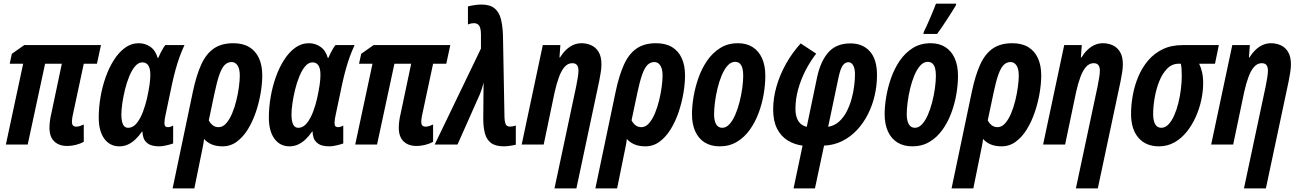

<svg xmlns="http://www.w3.org/2000/svg" viewBox="-20 -792 7116 1052"><path d="M349.1 7.8Q302.7 7.8 276.9 -17.6Q251 -43 251 -91.8Q251 -109.4 253.7 -129.9Q256.3 -150.4 261.2 -169.9L318.8 -442.9H227.1L131.8 0H12.2L106.9 -442.9H33.2L44.9 -497.1L112.8 -544.9H533.2L511.2 -442.9H439L377.9 -157.2Q376.5 -148.9 375.2 -141.1Q374 -133.3 374 -124Q374 -111.3 379.9 -104.7Q385.7 -98.1 397.9 -98.1Q408.7 -98.1 419.2 -101.8Q429.7 -105.5 439 -109.9V-15.1Q418.9 -3.9 394.5 2Q370.1 7.8 349.1 7.8Z M633.8 9.8Q582 9.8 551.5 -32Q521 -73.7 521 -147.9Q521 -201.7 530.5 -258.5Q540 -315.4 558.6 -368.2Q577.1 -420.9 604 -463.1Q630.9 -505.4 665 -530.3Q699.2 -555.2 740.7 -555.2Q775.4 -555.2 803.7 -535.6Q832 -516.1 843.8 -475.1H847.2Q853 -489.3 859.6 -502Q866.2 -514.6 872.8 -525.9Q879.4 -537.1 885.7 -544.9H990.7Q977.1 -515.6 964.8 -482.4Q952.6 -449.2 942.6 -412.8Q932.6 -376.5 923.8 -336.9L888.2 -168Q884.8 -154.3 882.8 -140.6Q880.9 -127 880.9 -118.2Q880.9 -104.5 886 -99.9Q891.1 -95.2 899.9 -95.2Q905.3 -95.2 912.6 -97.2Q919.9 -99.1 928.7 -104V-5.9Q912.1 0 889.9 4.9Q867.7 9.8 854 9.8Q812.5 9.8 792.5 -3.9Q772.5 -17.6 766.4 -36.6Q760.3 -55.7 760.7 -70.8H757.8Q740.7 -45.9 721.4 -27.8Q702.1 -9.8 680.7 0Q659.2 9.8 633.8 9.8ZM681.2 -91.8Q709 -91.8 729.2 -117.2Q749.5 -142.6 763.4 -179.9Q777.3 -217.3 785.2 -252Q795.4 -299.3 799.6 -329.3Q803.7 -359.4 803.7 -381.8Q803.7 -416.5 792.7 -433.3Q781.7 -450.2 759.8 -450.2Q738.3 -450.2 720.2 -429Q702.1 -407.7 688.2 -373.8Q674.3 -339.8 664.8 -301Q655.3 -262.2 650.1 -226.1Q645 -189.9 645 -165Q645 -128.4 654.1 -110.1Q663.1 -91.8 681.2 -91.8Z M925.8 240.2 1037.1 -291Q1055.7 -378.9 1082.3 -437.7Q1108.9 -496.6 1151.1 -525.9Q1193.4 -555.2 1257.8 -555.2Q1311 -555.2 1346.2 -533.7Q1381.3 -512.2 1399.2 -472.7Q1417 -433.1 1417 -378.9Q1417 -334.5 1408.2 -282.2Q1399.4 -230 1382.1 -178.5Q1364.7 -127 1338.6 -84.2Q1312.5 -41.5 1277.8 -15.9Q1243.2 9.8 1199.7 9.8Q1164.6 9.8 1139.2 -1.2Q1113.8 -12.2 1098.1 -30.8Q1096.2 -12.2 1092 8.8Q1087.9 29.8 1084 47.9L1044.9 240.2ZM1177.7 -95.2Q1200.7 -95.2 1219.2 -116.2Q1237.8 -137.2 1252 -170.9Q1266.1 -204.6 1275.4 -243.2Q1284.7 -281.7 1289.3 -317.6Q1293.9 -353.5 1293.9 -377.9Q1293.9 -414.6 1281.5 -433.3Q1269 -452.1 1249 -452.1Q1227.5 -452.1 1211.4 -436.3Q1195.3 -420.4 1181.9 -382.6Q1168.5 -344.7 1154.8 -278.8L1124 -132.8Q1131.3 -117.7 1144.8 -106.4Q1158.2 -95.2 1177.7 -95.2Z M1565.9 9.8Q1514.2 9.8 1483.6 -32Q1453.1 -73.7 1453.1 -147.9Q1453.1 -201.7 1462.6 -258.5Q1472.2 -315.4 1490.7 -368.2Q1509.3 -420.9 1536.1 -463.1Q1563 -505.4 1597.2 -530.3Q1631.3 -555.2 1672.9 -555.2Q1707.5 -555.2 1735.8 -535.6Q1764.2 -516.1 1775.9 -475.1H1779.3Q1785.2 -489.3 1791.7 -502Q1798.3 -514.6 1804.9 -525.9Q1811.5 -537.1 1817.9 -544.9H1922.9Q1909.2 -515.6 1897 -482.4Q1884.8 -449.2 1874.8 -412.8Q1864.7 -376.5 1856 -336.9L1820.3 -168Q1816.9 -154.3 1814.9 -140.6Q1813 -127 1813 -118.2Q1813 -104.5 1818.1 -99.9Q1823.2 -95.2 1832 -95.2Q1837.4 -95.2 1844.7 -97.2Q1852.1 -99.1 1860.8 -104V-5.9Q1844.2 0 1822 4.9Q1799.8 9.8 1786.1 9.8Q1744.6 9.8 1724.6 -3.9Q1704.6 -17.6 1698.5 -36.6Q1692.4 -55.7 1692.9 -70.8H1689.9Q1672.9 -45.9 1653.6 -27.8Q1634.3 -9.8 1612.8 0Q1591.3 9.8 1565.9 9.8ZM1613.3 -91.8Q1641.1 -91.8 1661.4 -117.2Q1681.6 -142.6 1695.6 -179.9Q1709.5 -217.3 1717.3 -252Q1727.5 -299.3 1731.7 -329.3Q1735.8 -359.4 1735.8 -381.8Q1735.8 -416.5 1724.9 -433.3Q1713.9 -450.2 1691.9 -450.2Q1670.4 -450.2 1652.3 -429Q1634.3 -407.7 1620.4 -373.8Q1606.4 -339.8 1596.9 -301Q1587.4 -262.2 1582.3 -226.1Q1577.1 -189.9 1577.1 -165Q1577.1 -128.4 1586.2 -110.1Q1595.2 -91.8 1613.3 -91.8Z M2263.2 7.8Q2216.8 7.8 2190.9 -17.6Q2165 -43 2165 -91.8Q2165 -109.4 2167.7 -129.9Q2170.4 -150.4 2175.3 -169.9L2232.9 -442.9H2141.1L2045.9 0H1926.3L2021 -442.9H1947.3L1959 -497.1L2026.9 -544.9H2447.3L2425.3 -442.9H2353L2292 -157.2Q2290.5 -148.9 2289.3 -141.1Q2288.1 -133.3 2288.1 -124Q2288.1 -111.3 2293.9 -104.7Q2299.8 -98.1 2312 -98.1Q2322.8 -98.1 2333.3 -101.8Q2343.8 -105.5 2353 -109.9V-15.1Q2333 -3.9 2308.6 2Q2284.2 7.8 2263.2 7.8Z M2741.2 9.8Q2694.8 9.8 2670.4 -8.8Q2646 -27.3 2637.2 -60.5Q2628.4 -93.8 2627.9 -137.2L2628.9 -262.2Q2628.9 -281.7 2629.2 -301Q2629.4 -320.3 2629.9 -339.8Q2627.9 -332.5 2625.5 -324Q2623 -315.4 2620.4 -306.9Q2617.7 -298.3 2614.7 -290.3Q2611.8 -282.2 2608.9 -274.9L2486.8 0H2361.8L2615.2 -525.9V-604Q2614.7 -638.7 2605 -651.9Q2595.2 -665 2577.1 -665Q2568.8 -665 2562 -663.6Q2555.2 -662.1 2543.9 -658.2V-756.8Q2557.6 -760.7 2579.1 -763.9Q2600.6 -767.1 2617.2 -767.1Q2665 -767.1 2689.9 -746.3Q2714.8 -725.6 2724.4 -688.2Q2733.9 -650.9 2735.8 -600.1L2744.1 -151.9Q2744.6 -131.3 2747.8 -119.6Q2751 -107.9 2757.6 -103Q2764.2 -98.1 2773.9 -98.1Q2780.8 -98.1 2788.1 -99.6Q2795.4 -101.1 2806.2 -104V1Q2792.5 4.4 2773.2 7.1Q2753.9 9.8 2741.2 9.8Z M3018.1 240.2 3137.2 -319.8Q3141.6 -343.3 3145.5 -365.7Q3149.4 -388.2 3149.4 -404.8Q3149.4 -424.8 3141.4 -435.3Q3133.3 -445.8 3115.2 -445.8Q3091.8 -445.8 3074 -426Q3056.2 -406.2 3043 -370.6Q3029.8 -335 3019 -287.1L2959 0H2838.4L2954.1 -544.9H3050.3L3045.4 -477.1H3048.3Q3063.5 -501.5 3081.8 -519Q3100.1 -536.6 3121.3 -545.9Q3142.6 -555.2 3166 -555.2Q3194.8 -555.2 3219.7 -543.9Q3244.6 -532.7 3260 -507.3Q3275.4 -481.9 3275.4 -439Q3275.4 -420.9 3272 -397.9Q3268.6 -375 3263.2 -348.1L3138.2 240.2Z M3242.2 240.2 3353.5 -291Q3372.1 -378.9 3398.7 -437.7Q3425.3 -496.6 3467.5 -525.9Q3509.8 -555.2 3574.2 -555.2Q3627.4 -555.2 3662.6 -533.7Q3697.8 -512.2 3715.6 -472.7Q3733.4 -433.1 3733.4 -378.9Q3733.4 -334.5 3724.6 -282.2Q3715.8 -230 3698.5 -178.5Q3681.2 -127 3655 -84.2Q3628.9 -41.5 3594.2 -15.9Q3559.6 9.8 3516.1 9.8Q3481 9.8 3455.6 -1.2Q3430.2 -12.2 3414.6 -30.8Q3412.6 -12.2 3408.4 8.8Q3404.3 29.8 3400.4 47.9L3361.3 240.2ZM3494.1 -95.2Q3517.1 -95.2 3535.6 -116.2Q3554.2 -137.2 3568.4 -170.9Q3582.5 -204.6 3591.8 -243.2Q3601.1 -281.7 3605.7 -317.6Q3610.4 -353.5 3610.4 -377.9Q3610.4 -414.6 3597.9 -433.3Q3585.4 -452.1 3565.4 -452.1Q3543.9 -452.1 3527.8 -436.3Q3511.7 -420.4 3498.3 -382.6Q3484.9 -344.7 3471.2 -278.8L3440.4 -132.8Q3447.8 -117.7 3461.2 -106.4Q3474.6 -95.2 3494.1 -95.2Z M3923.3 9.8Q3875.5 9.8 3841.6 -11.2Q3807.6 -32.2 3789.6 -71.8Q3771.5 -111.3 3771.5 -167Q3771.5 -209.5 3780 -261Q3788.6 -312.5 3806.6 -364.3Q3824.7 -416 3854.2 -459.2Q3883.8 -502.4 3925.8 -528.8Q3967.8 -555.2 4023.4 -555.2Q4070.8 -555.2 4104.2 -533.7Q4137.7 -512.2 4155.5 -472.4Q4173.3 -432.6 4173.3 -377Q4173.3 -329.1 4164.3 -275.9Q4155.3 -222.7 4136.2 -171.9Q4117.2 -121.1 4087.6 -80.1Q4058.1 -39.1 4017.1 -14.6Q3976.1 9.8 3923.3 9.8ZM3937.5 -91.8Q3958.5 -91.8 3976.6 -111.3Q3994.6 -130.9 4008.5 -163.1Q4022.5 -195.3 4032.2 -233.6Q4042 -272 4047.1 -309.8Q4052.2 -347.7 4052.2 -377.9Q4052.2 -401.9 4047.6 -418.7Q4043 -435.5 4033 -444.3Q4022.9 -453.1 4007.3 -453.1Q3984.9 -453.1 3966.6 -432.6Q3948.2 -412.1 3934.3 -378.9Q3920.4 -345.7 3911.1 -306.9Q3901.9 -268.1 3897.2 -231Q3892.6 -193.8 3892.6 -166Q3892.6 -130.9 3903.8 -111.3Q3915 -91.8 3937.5 -91.8Z M4328.1 240.2 4377.4 5.9Q4332.5 0 4295.9 -22.5Q4259.3 -44.9 4237.8 -86.9Q4216.3 -128.9 4216.3 -192.9Q4216.3 -254.4 4234.4 -317.6Q4252.4 -380.9 4286.1 -441.4Q4319.8 -502 4367.2 -554.2L4452.1 -498Q4420.4 -457.5 4394.5 -407.7Q4368.7 -357.9 4353.5 -303.7Q4338.4 -249.5 4338.4 -195.8Q4338.4 -168 4345.5 -147.5Q4352.5 -127 4366.5 -114.3Q4380.4 -101.6 4400.4 -97.2L4457.5 -371.1Q4476.1 -456.5 4519 -505.4Q4562 -554.2 4640.1 -554.2Q4707 -554.2 4746.1 -510.5Q4785.2 -466.8 4785.2 -380.9Q4785.2 -323.7 4772.5 -268.8Q4759.8 -213.9 4735.1 -165.3Q4710.4 -116.7 4675 -79.1Q4639.6 -41.5 4594.5 -19Q4549.3 3.4 4495.1 5.9L4445.3 240.2ZM4517.6 -97.2Q4551.8 -103 4576.7 -125.2Q4601.6 -147.5 4618.4 -179.7Q4635.3 -211.9 4645.5 -248.8Q4655.8 -285.6 4660.2 -321Q4664.6 -356.4 4664.6 -383.8Q4664.6 -416 4654.8 -433.6Q4645 -451.2 4628.4 -451.2Q4610.4 -451.2 4597.2 -432.9Q4584 -414.6 4573.2 -361.8Z M4979 9.8Q4931.2 9.8 4897.2 -11.2Q4863.3 -32.2 4845.2 -71.8Q4827.1 -111.3 4827.1 -167Q4827.1 -209.5 4835.7 -261Q4844.2 -312.5 4862.3 -364.3Q4880.4 -416 4909.9 -459.2Q4939.5 -502.4 4981.4 -528.8Q5023.4 -555.2 5079.1 -555.2Q5126.5 -555.2 5159.9 -533.7Q5193.4 -512.2 5211.2 -472.4Q5229 -432.6 5229 -377Q5229 -329.1 5220 -275.9Q5210.9 -222.7 5191.9 -171.9Q5172.9 -121.1 5143.3 -80.1Q5113.8 -39.1 5072.8 -14.6Q5031.7 9.8 4979 9.8ZM4993.2 -91.8Q5014.2 -91.8 5032.2 -111.3Q5050.3 -130.9 5064.2 -163.1Q5078.1 -195.3 5087.9 -233.6Q5097.7 -272 5102.8 -309.8Q5107.9 -347.7 5107.9 -377.9Q5107.9 -401.9 5103.3 -418.7Q5098.6 -435.5 5088.6 -444.3Q5078.6 -453.1 5063 -453.1Q5040.5 -453.1 5022.2 -432.6Q5003.9 -412.1 4990 -378.9Q4976.1 -345.7 4966.8 -306.9Q4957.5 -268.1 4952.9 -231Q4948.2 -193.8 4948.2 -166Q4948.2 -130.9 4959.5 -111.3Q4970.7 -91.8 4993.2 -91.8ZM5039.1 -606 5042.5 -619.1Q5048.8 -630.9 5058.1 -651.6Q5067.4 -672.4 5077.4 -695.6Q5087.4 -718.8 5095.7 -739.5Q5104 -760.3 5108.4 -772H5219.2L5217.3 -762.2Q5209 -748.5 5195.8 -727.5Q5182.6 -706.5 5167.5 -683.3Q5152.3 -660.2 5138.4 -639.6Q5124.5 -619.1 5114.3 -606Z M5193.8 240.2 5305.2 -291Q5323.7 -378.9 5350.3 -437.7Q5377 -496.6 5419.2 -525.9Q5461.4 -555.2 5525.9 -555.2Q5579.1 -555.2 5614.3 -533.7Q5649.4 -512.2 5667.2 -472.7Q5685.1 -433.1 5685.1 -378.9Q5685.1 -334.5 5676.3 -282.2Q5667.5 -230 5650.1 -178.5Q5632.8 -127 5606.7 -84.2Q5580.6 -41.5 5545.9 -15.9Q5511.2 9.8 5467.8 9.8Q5432.6 9.8 5407.2 -1.2Q5381.8 -12.2 5366.2 -30.8Q5364.3 -12.2 5360.1 8.8Q5356 29.8 5352.1 47.9L5313 240.2ZM5445.8 -95.2Q5468.8 -95.2 5487.3 -116.2Q5505.9 -137.2 5520 -170.9Q5534.2 -204.6 5543.5 -243.2Q5552.7 -281.7 5557.4 -317.6Q5562 -353.5 5562 -377.9Q5562 -414.6 5549.6 -433.3Q5537.1 -452.1 5517.1 -452.1Q5495.6 -452.1 5479.5 -436.3Q5463.4 -420.4 5450 -382.6Q5436.5 -344.7 5422.9 -278.8L5392.1 -132.8Q5399.4 -117.7 5412.8 -106.4Q5426.3 -95.2 5445.8 -95.2Z M5875 240.2 5994.1 -319.8Q5998.5 -343.3 6002.4 -365.7Q6006.3 -388.2 6006.3 -404.8Q6006.3 -424.8 5998.3 -435.3Q5990.2 -445.8 5972.2 -445.8Q5948.7 -445.8 5930.9 -426Q5913.1 -406.2 5899.9 -370.6Q5886.7 -335 5876 -287.1L5815.9 0H5695.3L5811 -544.9H5907.2L5902.3 -477.1H5905.3Q5920.4 -501.5 5938.7 -519Q5957 -536.6 5978.3 -545.9Q5999.5 -555.2 6022.9 -555.2Q6051.8 -555.2 6076.7 -543.9Q6101.6 -532.7 6116.9 -507.3Q6132.3 -481.9 6132.3 -439Q6132.3 -420.9 6128.9 -397.9Q6125.5 -375 6120.1 -348.1L5995.1 240.2Z M6330.1 9.8Q6258.3 9.8 6217.8 -37.1Q6177.2 -84 6177.2 -168Q6177.2 -217.3 6186.8 -270Q6196.3 -322.8 6216.8 -371.8Q6237.3 -420.9 6270.3 -460Q6303.2 -499 6350.1 -522Q6397 -544.9 6459.5 -544.9H6658.2L6637.2 -442.9H6550.3Q6560.1 -422.9 6566.2 -397Q6572.3 -371.1 6572.3 -335.9Q6572.3 -291.5 6561.8 -243.2Q6551.3 -194.8 6531 -149.9Q6510.7 -105 6481.4 -68.8Q6452.1 -32.7 6414.1 -11.5Q6376 9.8 6330.1 9.8ZM6343.3 -91.8Q6364.7 -91.8 6382.3 -110.4Q6399.9 -128.9 6413.6 -159.7Q6427.2 -190.4 6436.5 -228Q6445.8 -265.6 6450.4 -304.2Q6455.1 -342.8 6455.1 -376Q6455.1 -397.5 6453.9 -414.1Q6452.6 -430.7 6450.2 -442.9H6438.5Q6401.4 -442.9 6374.8 -415.5Q6348.1 -388.2 6331.3 -345.5Q6314.5 -302.7 6306.4 -255.1Q6298.3 -207.5 6298.3 -167Q6298.3 -131.3 6309.3 -111.6Q6320.3 -91.8 6343.3 -91.8Z M6795.9 240.2 6915 -319.8Q6919.4 -343.3 6923.3 -365.7Q6927.2 -388.2 6927.2 -404.8Q6927.2 -424.8 6919.2 -435.3Q6911.1 -445.8 6893.1 -445.8Q6869.6 -445.8 6851.8 -426Q6834 -406.2 6820.8 -370.6Q6807.6 -335 6796.9 -287.1L6736.8 0H6616.2L6731.9 -544.9H6828.1L6823.2 -477.1H6826.2Q6841.3 -501.5 6859.6 -519Q6877.9 -536.6 6899.2 -545.9Q6920.4 -555.2 6943.8 -555.2Q6972.7 -555.2 6997.6 -543.9Q7022.5 -532.7 7037.8 -507.3Q7053.2 -481.9 7053.2 -439Q7053.2 -420.9 7049.8 -397.9Q7046.4 -375 7041 -348.1L6916 240.2Z"/></svg>

Font: Open Sans Condensed
Style: Italic
Weight: 400
Width: 3
Italic angle: -12°
Designer: Monotype Design Team
Foundry: Monotype Imaging Inc.
Version: Version 3.000